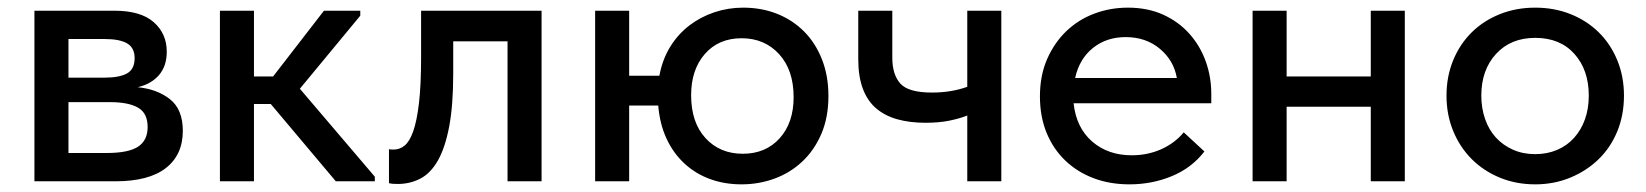

<svg xmlns="http://www.w3.org/2000/svg" viewBox="-20 -474 4304 502"><path d="M70 -446H279Q348 -446 382 -416Q416 -386 416 -339Q416 -301 395.5 -277.5Q375 -254 340 -246Q391 -241 424.5 -214.5Q458 -188 458 -132Q458 -69 413.5 -34.5Q369 0 282 0H70ZM159 -207V-74H259Q316 -74 341 -90.5Q366 -107 366 -142Q366 -178 341 -192.5Q316 -207 267 -207ZM159 -372V-271H254Q292 -271 312 -282Q332 -293 332 -322Q332 -349 312.5 -360.5Q293 -372 253 -372Z M555 -446H644V-274H694L827 -446H922V-433L764 -242L960 -12V0H858L688 -202H644V0H555Z M1020 7Q1011 7 1006 6.5Q1001 6 997 5V-84Q1001 -83 1004.5 -83Q1008 -83 1010 -83Q1025 -83 1038 -93.5Q1051 -104 1060.5 -131Q1070 -158 1075.5 -205Q1081 -252 1081 -326V-446H1396V0H1307V-366H1165V-283Q1165 -199 1154.5 -143.5Q1144 -88 1125 -54.5Q1106 -21 1079 -7Q1052 7 1020 7Z M1536 -446H1625V-276H1704Q1712 -319 1732.5 -352Q1753 -385 1782.5 -407.5Q1812 -430 1848 -442Q1884 -454 1923 -454Q1971 -454 2011.5 -438Q2052 -422 2082 -392Q2112 -362 2129 -319Q2146 -276 2146 -223Q2146 -167 2127.5 -124Q2109 -81 2077.5 -51.5Q2046 -22 2005 -7Q1964 8 1919 8Q1874 8 1836 -6Q1798 -20 1769 -47Q1740 -74 1722.5 -112Q1705 -150 1701 -198H1625V0H1536ZM1922 -72Q1982 -72 2018.5 -112.5Q2055 -153 2055 -220Q2055 -291 2017 -332.5Q1979 -374 1919 -374Q1859 -374 1823 -333Q1787 -292 1787 -225Q1787 -154 1824.5 -113Q1862 -72 1922 -72Z M2509 -172Q2489 -164 2462 -158.5Q2435 -153 2400 -153Q2359 -153 2326.5 -162Q2294 -171 2271 -190.5Q2248 -210 2236 -242Q2224 -274 2224 -319V-446H2313V-323Q2313 -279 2334 -255.5Q2355 -232 2417 -232Q2467 -232 2509 -247V-446H2598V0H2509Z M2933 8Q2882 8 2839.5 -8Q2797 -24 2765.5 -54Q2734 -84 2716.5 -126.5Q2699 -169 2699 -222Q2699 -277 2718 -320Q2737 -363 2768.5 -393Q2800 -423 2841.5 -438.5Q2883 -454 2929 -454Q2981 -454 3021.5 -435.5Q3062 -417 3090 -385.5Q3118 -354 3132.5 -313.5Q3147 -273 3147 -229V-204H2787Q2794 -140 2835.5 -104Q2877 -68 2939 -68Q2981 -68 3016.5 -84Q3052 -100 3075 -128L3129 -78Q3096 -35 3044 -13.5Q2992 8 2933 8ZM2923 -377Q2873 -377 2837.5 -348.5Q2802 -320 2791 -270H3057Q3049 -316 3012.5 -346.5Q2976 -377 2923 -377Z M3564 -195H3344V0H3255V-446H3344V-274H3564V-446H3653V0H3564Z M3994 8Q3944 8 3901.5 -9.5Q3859 -27 3828 -58Q3797 -89 3779.5 -131.5Q3762 -174 3762 -224Q3762 -274 3779.5 -316.5Q3797 -359 3828 -389.5Q3859 -420 3901.5 -437Q3944 -454 3994 -454Q4044 -454 4086.5 -437Q4129 -420 4160 -389.5Q4191 -359 4208.5 -316.5Q4226 -274 4226 -224Q4226 -173 4208.5 -130.5Q4191 -88 4159.5 -57.5Q4128 -27 4085.5 -9.5Q4043 8 3994 8ZM3994 -71Q4025 -71 4051 -82Q4077 -93 4095.5 -113.5Q4114 -134 4124 -162Q4134 -190 4134 -224Q4134 -291 4096.5 -333Q4059 -375 3994 -375Q3930 -375 3891.5 -333Q3853 -291 3853 -224Q3853 -191 3863 -162.5Q3873 -134 3891.5 -114Q3910 -94 3936 -82.5Q3962 -71 3994 -71Z"/></svg>

Font: Tilda Sans Medium
Style: Regular
Weight: 500
Designer: ParaType Ltd
Foundry: ParaType Ltd
Version: Version 1.009